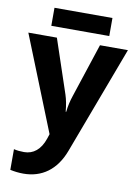

<svg xmlns="http://www.w3.org/2000/svg" viewBox="-101 -774 771 1080"><g transform="rotate(10 284.5 -234.5)"><path d="M120.6 -606H451.7V-709H120.6ZM216.8 -3.9 208 22.9C186 87.9 145.5 120.1 92.8 120.1C71.8 120.1 52.2 118.2 34.2 113.8V231.9C59.1 237.3 84 240.2 109.9 240.2C214.8 240.2 295.4 183.6 337.9 69.8L568.8 -545.9H409.2L308.1 -238.8C297.9 -209 290.5 -177.7 287.1 -144H284.2C280.8 -180.7 274.9 -211.9 266.1 -238.8L163.1 -545.9H0Z"/></g></svg>

Font: Noto Reveo Sans
Style: Bold
Weight: 700
Designer: Monotype Design team
Foundry: Monotype Imaging Inc.
Version: Version 1.04